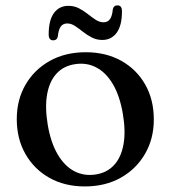

<svg xmlns="http://www.w3.org/2000/svg" viewBox="-20 -672 626 704"><path d="M294.5 -480.5Q368.1 -480.5 424.4 -449.2Q480.7 -417.8 512.4 -362.2Q544 -306.6 544 -233.8Q544 -163.4 511.8 -107.9Q479.6 -52.3 422.8 -20.3Q365.9 11.6 291 11.6Q217.4 11.6 161.2 -19.9Q105.1 -51.5 73.3 -107.3Q41.5 -163 41.5 -235.1Q41.5 -306.4 73.7 -361.7Q105.9 -417 162.8 -448.8Q219.6 -480.5 294.5 -480.5ZM329.8 -32.1Q371.6 -38.1 397.8 -66.3Q424 -94.4 432.7 -142.1Q441.5 -189.8 430.5 -254.3Q419.6 -319.3 394.6 -362.2Q369.7 -405.1 334 -424.2Q298.4 -443.3 255.7 -436.8Q213.9 -430.8 187.7 -402.6Q161.5 -374.5 152.9 -326.9Q144.2 -279.3 155 -214.6Q165.9 -149.8 191 -106.8Q216 -63.8 251.6 -44.8Q287.1 -25.8 329.8 -32.1ZM354.9 -525.5Q334 -525.5 316.4 -534.7Q298.7 -543.8 283.8 -555.8Q268.8 -567.7 254.8 -576.9Q240.8 -586 226.5 -586Q210.7 -586 202.5 -574.3Q194.3 -562.5 192.1 -538.7Q189.1 -524.1 175.1 -524.1Q158.5 -524.1 158.5 -545.9Q158.5 -598.1 177.9 -624.4Q197.4 -650.6 230.8 -650.6Q252.2 -650.6 269.6 -641.5Q287 -632.3 302 -620.5Q316.9 -608.6 330.9 -599.5Q344.9 -590.3 359.5 -590.3Q375.5 -590.3 383.6 -602.3Q391.6 -614.3 393.6 -637.9Q396.6 -652.3 410.8 -652.3Q427.2 -652.3 427.2 -630.7Q427.2 -578.2 407.8 -551.9Q388.3 -525.5 354.9 -525.5Z"/></svg>

Font: Fraunces
Style: Regular
Weight: 900
Version: Version 1.000;[b76b70a41]